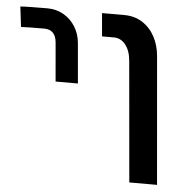

<svg xmlns="http://www.w3.org/2000/svg" viewBox="-52 -656 699 703"><g transform="rotate(5 297.5 -304.5)"><path d="M346.5 -524H302.5L295 -609H377Q414.5 -609 443.2 -590.8Q472 -572.5 489 -541Q506 -509.5 509.5 -470L550.5 0H448.5L409.5 -443Q406.5 -480 389.2 -502Q372 -524 346.5 -524ZM94 -609Q73.5 -609 39.2 -608.5Q5 -608 -5 -607L4 -532.5Q27.5 -534 89 -534Q130.5 -534 135 -488L147.5 -344.5H229.5L216.5 -492.5Q213.5 -525.5 197 -552Q180.5 -578.5 153.8 -593.8Q127 -609 94 -609Z"/></g></svg>

Font: JuliaMono
Style: Italic
Weight: 400
Italic angle: -9°
Monospace: yes
Designer: cormullion
Foundry: corm
Version: Version 0.057; ttfautohint (v1.8.4)